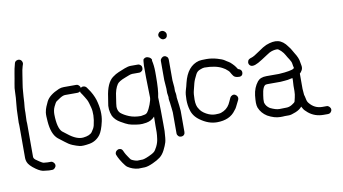

<svg xmlns="http://www.w3.org/2000/svg" viewBox="-80 -862 2178 1219"><g transform="rotate(-10 1008.5 -252.5)"><path d="M24 -254C25 -244 25 -235 25 -226V-25C25 -17 27 -9 30 0C36 16 52 33 79 52C100 67 119 75 134 75L161 78H182C189 78 194 75 199 70C204 65 207 59 207 52C207 45 204 39 199 34C194 29 189 26 182 26H161C158 26 154 25 150 25C146 25 142 24 137 24C132 24 117 16 95 0C82 -8 76 -16 76 -25V-226C76 -235 76 -245 75 -256L77 -309C77 -323 77 -334 78 -344C79 -354 80 -364 81 -375C82 -386 82 -398 83 -411C84 -424 85 -437 86 -449C87 -461 88 -475 91 -491C94 -507 97 -526 100 -549C103 -572 107 -590 111 -603L115 -615C117 -622 116 -628 113 -634C110 -640 105 -645 98 -647C91 -649 84 -648 78 -645C72 -642 68 -637 66 -630L63 -618C59 -606 56 -589 52 -566C48 -543 45 -522 41 -503C37 -484 35 -466 35 -446C35 -426 33 -402 30 -374C27 -346 26 -325 26 -314Z M451 -403C450 -410 447 -415 442 -420C437 -425 432 -427 425 -427H345C334 -427 323 -425 313 -421C270 -403 242 -381 229 -355C224 -344 219 -334 215 -324C211 -314 207 -302 205 -288C203 -274 204 -255 206 -230C208 -205 212 -181 220 -160C228 -139 239 -124 251 -114C263 -104 276 -95 290 -84C304 -73 318 -63 335 -56C352 -49 367 -44 380 -41C393 -38 414 -39 443 -44C472 -49 496 -64 514 -88C525 -103 536 -130 545 -171C554 -212 551 -258 536 -310C528 -335 515 -362 495 -389L488 -399C484 -404 478 -408 470 -409C462 -410 456 -408 451 -403ZM442 -382C442 -377 444 -372 447 -369L454 -359C458 -353 462 -347 466 -340C470 -333 474 -326 477 -321C480 -316 483 -308 486 -298C489 -288 491 -278 494 -269C502 -239 501 -200 490 -154C487 -141 480 -129 470 -115C460 -101 440 -93 412 -90C384 -87 351 -100 315 -129C306 -136 296 -144 285 -152C267 -169 257 -206 256 -265C256 -281 258 -298 266 -315C274 -332 280 -342 285 -346C290 -350 299 -356 312 -364C325 -372 336 -376 345 -376H425C431 -376 437 -378 442 -382Z M870 -473V-398C870 -373 871 -329 873 -267C873 -257 869 -242 862 -223C855 -204 847 -188 838 -176C833 -170 826 -166 818 -165C810 -164 803 -162 796 -161C768 -161 743 -165 721 -174C699 -183 682 -193 669 -204C655 -218 650 -239 655 -266C657 -280 659 -293 661 -306C665 -341 674 -368 687 -387C694 -397 711 -408 738 -418C743 -420 751 -423 761 -427C771 -431 780 -434 787 -434H833C840 -434 846 -437 851 -442C856 -447 858 -453 858 -460C858 -467 856 -473 851 -478C846 -483 840 -486 833 -486H787C776 -486 762 -483 747 -477C732 -471 718 -465 705 -460C692 -455 679 -447 664 -436C637 -415 619 -375 611 -314C609 -302 607 -291 606 -283C599 -253 602 -223 614 -194C624 -175 639 -160 660 -148C682 -135 698 -127 709 -123C720 -119 734 -116 753 -113C772 -110 786 -109 797 -110C808 -111 816 -112 822 -113C845 -117 863 -127 877 -143C876 -121 876 -102 876 -86V-43C876 -30 874 -16 872 0C870 16 865 32 857 48C849 64 842 74 836 79C830 84 824 87 819 90C792 104 772 111 760 113L725 114C710 112 697 107 685 100C682 97 677 90 669 78C661 66 655 57 652 50L646 37C643 30 638 25 632 23C626 21 619 21 613 24C607 27 602 31 599 38C596 45 596 51 599 57L605 71C610 81 617 94 628 110C639 126 647 136 654 141C675 155 698 163 723 165L764 164C780 163 797 157 817 148C837 139 853 130 866 120C879 110 890 96 899 78C908 60 915 44 919 30C923 16 925 -7 927 -41V-86C927 -149 926 -207 924 -259C931 -289 934 -334 934 -395V-421C934 -449 931 -474 926 -495L927 -500C927 -503 925 -506 922 -510C919 -514 913 -518 906 -520C896 -524 887 -523 878 -516C874 -513 872 -508 872 -500Z M1047 -182C1043 -218 1040 -236 1040 -237V-251C1040 -256 1039 -266 1036 -279V-305L1033 -338C1032 -345 1032 -352 1032 -359V-483C1032 -490 1030 -496 1025 -501C1020 -506 1014 -509 1007 -509C1000 -509 994 -506 989 -501C984 -496 981 -490 981 -483V-359L985 -305V-276L989 -249C988 -243 988 -236 989 -230L992 -212L994 -194C995 -188 995 -183 996 -178L999 -149V-13C999 -6 1002 0 1007 5C1012 10 1018 12 1025 12C1032 12 1038 10 1043 5C1048 0 1050 -6 1050 -13V-149ZM1001 -663C996 -658 993 -652 993 -645C993 -638 997 -631 1003 -625C1009 -619 1015 -616 1022 -616C1029 -616 1035 -618 1040 -623C1045 -628 1047 -635 1047 -642C1047 -649 1045 -655 1039 -661C1033 -667 1026 -670 1019 -670C1012 -670 1006 -668 1001 -663Z M1361 -370 1376 -361C1390 -350 1399 -342 1402 -335C1405 -328 1410 -322 1415 -314C1420 -306 1428 -301 1440 -299C1461 -295 1474 -300 1477 -316C1480 -332 1472 -343 1454 -348C1451 -352 1448 -357 1444 -363C1440 -369 1434 -376 1425 -385C1416 -394 1409 -400 1403 -403C1397 -406 1390 -411 1381 -417C1372 -423 1357 -429 1336 -435C1315 -441 1292 -445 1268 -445C1244 -445 1228 -444 1219 -442C1168 -429 1134 -388 1117 -318C1114 -304 1110 -289 1105 -273C1100 -257 1098 -236 1098 -212C1098 -188 1101 -167 1107 -147C1114 -119 1131 -95 1158 -76C1193 -51 1228 -38 1265 -38C1320 -38 1361 -56 1386 -92C1392 -99 1397 -105 1400 -112C1403 -119 1406 -125 1410 -132C1414 -139 1418 -147 1421 -154C1424 -161 1425 -168 1422 -175C1419 -182 1414 -187 1408 -190C1402 -193 1396 -193 1389 -190C1382 -187 1378 -183 1375 -177C1368 -160 1361 -147 1356 -137C1344 -116 1325 -101 1301 -93C1293 -90 1281 -89 1263 -89C1245 -89 1226 -94 1206 -105C1186 -116 1172 -129 1164 -144C1154 -157 1149 -177 1149 -204C1149 -231 1151 -250 1155 -264C1159 -278 1162 -293 1166 -308C1170 -323 1178 -341 1189 -362C1195 -373 1203 -381 1216 -386C1229 -391 1238 -394 1245 -394C1294 -394 1333 -386 1361 -370Z M1783 -182V-148C1783 -133 1781 -119 1778 -107C1775 -95 1773 -86 1772 -82C1771 -78 1764 -72 1751 -64C1738 -56 1726 -53 1715 -53L1669 -52C1653 -52 1634 -58 1611 -69C1595 -79 1584 -93 1580 -110V-124C1580 -129 1580 -134 1581 -139C1582 -144 1582 -149 1583 -155C1588 -195 1598 -217 1612 -220C1615 -221 1625 -221 1641 -221H1706L1732 -223C1749 -224 1761 -226 1767 -228C1773 -230 1780 -230 1785 -231V-216ZM1705 -272H1624C1597 -272 1578 -264 1566 -249C1547 -225 1536 -197 1532 -164C1530 -144 1529 -129 1529 -117C1529 -105 1531 -94 1534 -85C1544 -60 1561 -40 1585 -25C1614 -9 1641 -1 1667 -1C1677 -1 1687 -1 1695 -2H1722C1732 -2 1746 -6 1766 -14C1786 -22 1799 -32 1808 -43C1809 -41 1812 -37 1816 -29C1820 -21 1829 -12 1843 0C1870 22 1902 33 1939 33H1966C1974 33 1980 31 1985 26C1990 21 1993 15 1993 8C1993 1 1990 -5 1985 -10C1980 -15 1975 -18 1968 -18H1940C1906 -18 1879 -32 1858 -58C1852 -65 1848 -74 1846 -86C1844 -98 1841 -107 1839 -114C1837 -132 1836 -145 1836 -153V-251C1841 -255 1846 -261 1851 -270C1856 -279 1857 -289 1855 -300C1853 -311 1852 -318 1851 -322C1849 -341 1840 -362 1825 -385C1822 -390 1818 -396 1814 -404C1810 -412 1804 -421 1795 -432C1777 -458 1757 -473 1735 -478C1713 -483 1688 -479 1657 -467C1645 -462 1627 -451 1603 -434C1579 -417 1562 -407 1551 -404C1540 -401 1531 -396 1528 -389C1525 -382 1524 -376 1526 -369C1528 -362 1533 -357 1539 -354C1545 -351 1555 -351 1567 -355C1579 -359 1594 -367 1614 -380C1634 -393 1646 -401 1651 -404C1656 -407 1663 -411 1670 -416C1686 -424 1702 -428 1720 -428C1726 -428 1735 -422 1745 -412C1755 -402 1763 -392 1768 -382C1773 -372 1780 -362 1787 -351C1794 -340 1799 -330 1800 -320C1801 -310 1803 -302 1805 -295C1805 -286 1784 -280 1742 -275Z"/></g></svg>

Font: AppleStorm
Style: Rg
Weight: 400
Foundry: Cannot Into Space Fonts
Version: Version 1.01